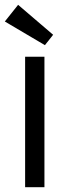

<svg xmlns="http://www.w3.org/2000/svg" viewBox="-24 -775 284 795"><path d="M80 0V-540H160V0ZM196 -631 162 -588 -4 -686 51 -755Z"/></svg>

Font: Carrois Gothic
Style: Regular
Weight: 400
Designer: Ralph du Carrois
Foundry: Ralph du Carrois
Version: Version 1.002